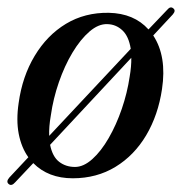

<svg xmlns="http://www.w3.org/2000/svg" viewBox="-26 -479 497 525"><path d="M-2.5 24Q-10 17.5 -0.5 6.5L51.5 -49Q32.5 -75.5 25.2 -113Q18 -150.5 25 -197.5Q35 -270 68.8 -326.2Q102.5 -382.5 154.2 -413.8Q206 -445 271.5 -444Q340.5 -442.5 380 -398.5L431 -452Q440 -463 448 -456Q455.5 -450 446.5 -439.5L393 -382Q430.5 -325 417 -235.5Q406.5 -164.5 373.8 -109.2Q341 -54 289.8 -22.8Q238.5 8.5 173 8.5Q106 8.5 65 -33L15.5 19.5Q5.5 31 -2.5 24ZM113 -163.5Q107.5 -132 108.5 -107.5L331.5 -345.5Q326 -380 308.5 -396.2Q291 -412.5 267.5 -413Q243.5 -414 218.8 -392.8Q194 -371.5 172.2 -335.2Q150.5 -299 135 -254.2Q119.5 -209.5 113 -163.5ZM179 -22.5Q202.5 -22.5 226.5 -44Q250.5 -65.5 271.2 -101.5Q292 -137.5 307 -181.2Q322 -225 328.5 -269Q333.5 -298 333 -321L111 -83Q117.5 -50.5 135.8 -36.5Q154 -22.5 179 -22.5Z"/></svg>

Font: Fraunces 144pt S050
Style: Italic
Weight: 400
Italic angle: -16°
Version: Version 1.000; ttfautohint (v1.8.3)